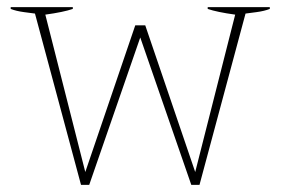

<svg xmlns="http://www.w3.org/2000/svg" viewBox="-20 -518 786 538"><path d="M78 -480Q70 -481 47.5 -484Q25 -487 10 -493V-498H184V-493Q158 -484 107 -477L219 -36L359 -447H387L527 -36L639 -477Q588 -484 562 -493V-498H736V-493Q721 -487 698.5 -484Q676 -481 668 -480L539 0H516L373 -413L230 0H207Z"/></svg>

Font: Trirong Thin
Style: Regular
Weight: 250
Designer: Katatrad Team
Foundry: CadsonDemak
Version: Version 1.001